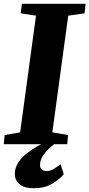

<svg xmlns="http://www.w3.org/2000/svg" viewBox="-30 -763 473 1016"><path d="M-10 0 -5.5 -48.5 76.5 -62.5 160.5 -680 79.5 -692.5 86 -743H423L417.5 -692.5L331 -680L247 -62.5L330 -48.5L326 0ZM149 233Q97 233 72.8 211.5Q48.5 190 48.5 159Q48.5 125.5 66.2 98Q84 70.5 111.8 48.5Q139.5 26.5 170.2 9.5Q201 -7.5 227 -20.5L255.5 -29L284 -18.5Q251 2 228.2 24Q205.5 46 194 67Q182.5 88 182 106.5Q181.5 127.5 191.2 134.8Q201 142 215.5 142Q236 142 252.8 132Q269.5 122 290.5 106.5L307.5 158.5Q287.5 184.5 247 208.8Q206.5 233 149 233Z"/></svg>

Font: Merriweather 28pt Black
Style: Italic
Weight: 900
Italic angle: -7.8°
Version: Version 2.101